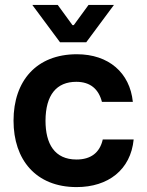

<svg xmlns="http://www.w3.org/2000/svg" viewBox="-20 -760 604 789"><path d="M294.9 8.8C424.3 8.8 517.1 -62 529.3 -187H402.3C390.1 -132.3 353 -104.5 294.4 -104.5C204.6 -104.5 167 -168.5 167 -264.2C167.5 -370.1 212.4 -423.8 293.5 -423.8C351.1 -423.8 385.3 -394 398.9 -341.3H525.9C513.7 -461.4 426.3 -537.1 295.9 -537.1C129.4 -537.1 35.6 -427.2 35.6 -264.2C35.6 -104 127 8.8 294.9 8.8ZM112.8 -739.7 226.6 -586.4H334.5L448.2 -739.7H343.8L283.2 -656.7H277.8L217.3 -739.7Z"/></svg>

Font: Wand UI Pro Bold
Style: Regular
Weight: 700
Designer: Andreas Faust
Version: Version 1.003;FEAKit 1.0